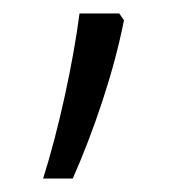

<svg xmlns="http://www.w3.org/2000/svg" viewBox="-20 -138 282 285"><path d="M157 -118H98C89 -47 67 55 44 127H88C119 57 149 -31 164 -108Z"/></svg>

Font: Noto Sans Telugu Light
Style: Regular
Weight: 300
Designer: Jelle Bosma - Monotype Design Team
Foundry: Monotype Imaging Inc.
Version: Version 2.005